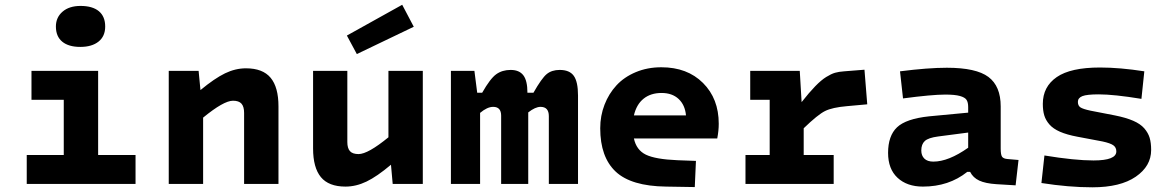

<svg xmlns="http://www.w3.org/2000/svg" viewBox="-20 -776 4950 810"><path d="M318.8 -578.1Q269.5 -578.1 242.7 -600.1Q215.8 -622.1 215.8 -664.1Q215.8 -702.6 243.9 -726.8Q272 -751 319.8 -751Q370.1 -751 397 -728.8Q423.8 -706.5 423.8 -664.1Q423.8 -623 395.8 -600.6Q367.7 -578.1 318.8 -578.1ZM92.8 -122.1H249V-355H112.8V-477.1H394V-122.1H551.8V0H92.8Z M817.9 -477.1 825.7 -396Q885.3 -445.3 929.2 -466.6Q973.1 -487.8 1017.6 -487.8Q1088.4 -487.8 1121.6 -448Q1154.8 -408.2 1154.8 -327.1V0H1009.8V-299.8Q1009.8 -326.2 998.8 -338.6Q987.8 -351.1 962.9 -351.1Q923.8 -351.1 836.9 -279.8V0H691.9V-477.1Z M1443.4 -626 1676.8 -755.9 1725.6 -663.1 1485.4 -547.9ZM1763.7 0H1636.7L1629.4 -81.1Q1570.3 -31.2 1526.1 -10Q1481.9 11.2 1437.5 11.2Q1366.7 11.2 1333.7 -28.8Q1300.8 -68.8 1300.8 -149.9V-477.1H1445.3V-176.8Q1445.3 -150.9 1456.3 -138.4Q1467.3 -126 1492.7 -126Q1532.2 -126 1618.7 -196.8V-477.1H1763.7Z M1981.4 -477.1 1993.2 -384.8H2014.2Q2047.9 -444.3 2073.2 -462.6Q2098.6 -481 2134.3 -481Q2170.4 -481 2187.7 -458.5Q2205.1 -436 2205.1 -384.8H2230.5Q2265.1 -445.8 2286.4 -463.4Q2307.6 -481 2341.3 -481Q2382.8 -481 2400.6 -456.1Q2418.5 -431.2 2418.5 -373V0H2295.4V-286.1Q2295.4 -325.2 2260.3 -325.2Q2238.3 -325.2 2208.5 -301.8V0H2094.2V-288.1Q2094.2 -325.2 2060.5 -325.2Q2035.6 -325.2 2005.4 -299.8V0H1882.3V-477.1Z M2837.9 -100.1 2916 -97.2 2911.1 13.2 2790 11.2Q2642.6 9.3 2577.4 -52Q2512.2 -113.3 2512.2 -234.9Q2512.2 -287.6 2530.3 -334.2Q2548.3 -380.9 2580.8 -416Q2613.3 -451.2 2662.4 -471.7Q2711.4 -492.2 2770 -492.2Q2879.4 -492.2 2945.8 -426Q3012.2 -359.9 3012.2 -253.9Q3012.2 -224.6 3005.9 -191.9H2654.3Q2664.6 -143.1 2704.8 -123.5Q2745.1 -104 2837.9 -100.1ZM2771 -383.8Q2725.1 -383.8 2695.1 -359.6Q2665 -335.4 2654.3 -289.1H2874Q2870.1 -333 2843 -358.4Q2815.9 -383.8 2771 -383.8Z M3125 -122.1H3227.1V-355H3145V-477.1H3354L3361.8 -345.2Q3394 -386.2 3419.2 -412.1Q3444.3 -438 3465.6 -451.2Q3486.8 -464.4 3502.9 -469Q3519 -473.6 3541 -475.1L3627 -481.9L3638.7 -335.9L3552.7 -328.1Q3491.2 -322.8 3460.7 -307.6Q3430.2 -292.5 3370.6 -234.9V-122.1H3497.1V0H3125Z M4201.7 -148.9Q4201.7 -123.5 4207.3 -115Q4212.9 -106.4 4231.4 -105L4276.9 -101.1L4264.6 5.9L4183.6 1Q4137.2 -2 4111.1 -14.2Q4085 -26.4 4072.8 -50.8H4060.5Q3982.9 11.2 3873.5 11.2Q3806.6 11.2 3766.6 -25.9Q3726.6 -63 3726.6 -130.9Q3726.6 -203.1 3764.4 -239Q3802.2 -274.9 3899.4 -285.2L4064.5 -300.8V-324.2Q4064.5 -344.2 4057.6 -354.7Q4050.8 -365.2 4029.5 -371.1Q4008.3 -377 3967.8 -377Q3911.6 -377 3789.6 -360.8L3776.9 -475.1Q3895 -490.2 3974.6 -490.2Q4098.1 -490.2 4149.9 -451.4Q4201.7 -412.6 4201.7 -327.1ZM3917.5 -94.2Q3981.4 -94.2 4064.5 -152.8V-216.8L3937.5 -200.2Q3896.5 -194.8 3881.6 -181.2Q3866.7 -167.5 3866.7 -141.1Q3866.7 -119.6 3879.6 -106.9Q3892.6 -94.2 3917.5 -94.2Z M4836.4 -143.1Q4836.4 -75.2 4771.5 -30.5Q4706.5 14.2 4588.4 14.2Q4488.8 14.2 4373.5 -3.9L4386.2 -120.1Q4513.7 -99.1 4593.3 -99.1Q4689.5 -99.1 4689.5 -137.2Q4689.5 -153.8 4677.2 -162.8Q4665 -171.9 4631.3 -179.2L4525.4 -199.2Q4481 -207.5 4451.9 -220.2Q4422.9 -232.9 4407.2 -251Q4391.6 -269 4385.5 -289.3Q4379.4 -309.6 4379.4 -337.9Q4379.4 -410.2 4438 -450.7Q4496.6 -491.2 4620.6 -491.2Q4704.6 -491.2 4807.6 -475.1L4795.4 -358.9Q4679.7 -377.9 4615.2 -377.9Q4564.9 -377.9 4546.1 -370.4Q4527.3 -362.8 4527.3 -346.2Q4527.3 -330.1 4538.1 -323Q4548.8 -315.9 4580.6 -309.1L4683.6 -289.1Q4730 -279.8 4760.5 -266.6Q4791 -253.4 4807.4 -234.6Q4823.7 -215.8 4830.1 -194.6Q4836.4 -173.3 4836.4 -143.1Z"/></svg>

Font: IntelOne Mono Bold
Style: Regular
Weight: 700
Designer: Fred Shallcrass
Foundry: Frere-Jones Type LLC
Version: Version 1.200;hotconv 1.1.0;makeotfexe 2.6.0;FJTRelease1.2